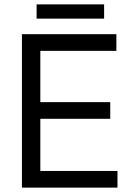

<svg xmlns="http://www.w3.org/2000/svg" viewBox="-20 -856 587 876"><path d="M516 0H80V-700H511V-624H164V-390H483V-314H164V-76H516ZM455 -771H147V-836H455Z"/></svg>

Font: Rilu
Style: Regular
Weight: 500
Designer: Alí Sinisterra
Foundry: Alí Sinisterra
Version: 0.1